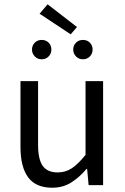

<svg xmlns="http://www.w3.org/2000/svg" viewBox="-20 -865 584 897"><path d="M224 12Q147.3 12 111.5 -36.5Q75.7 -85 75.7 -178V-486H157.9V-188.7Q157.9 -120.8 179.5 -90.2Q201.2 -59.5 249.3 -59.5Q286.4 -59.5 315.7 -79Q345 -98.5 379.6 -141.5V-486H461.7V0H394L387 -75.9H384.3Q350.8 -36.3 312.4 -12.2Q274 12 224 12ZM174.7 -588Q155.5 -588 142.5 -601.4Q129.5 -614.7 129.5 -633.3Q129.5 -652.8 142.5 -665.6Q155.5 -678.5 174.7 -678.5Q194.6 -678.5 207.3 -665.6Q220 -652.8 220 -633.3Q220 -614.7 207.3 -601.4Q194.6 -588 174.7 -588ZM310.3 -704.6 165 -800.8 202.4 -844.9 339.6 -738.8ZM367.3 -588Q348.1 -588 335.1 -601.4Q322.1 -614.7 322.1 -633.3Q322.1 -652.8 335.1 -665.6Q348.1 -678.5 367.3 -678.5Q387.2 -678.5 399.9 -665.6Q412.6 -652.8 412.6 -633.3Q412.6 -614.7 399.9 -601.4Q387.2 -588 367.3 -588Z"/></svg>

Font: Source Sans Variable
Style: Regular
Weight: 200
Designer: Paul D. Hunt
Foundry: Adobe Systems Incorporated
Version: Version 3.006;hotconv 1.0.111;makeotfexe 2.5.65597